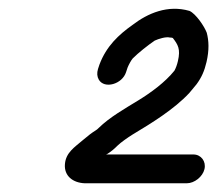

<svg xmlns="http://www.w3.org/2000/svg" viewBox="-20 -715 498 440"><path d="M448.6 -327.5C452.7 -345.1 440.8 -361 423.3 -361H223.3C224.2 -361.7 224.9 -362 225.6 -362C234.1 -367.3 241.9 -373.7 249 -381C257.4 -389.2 273 -399.8 282.7 -406C326.7 -432.5 378.3 -463.8 413.9 -502L430.5 -522C441.8 -537.4 448.5 -552.3 453.3 -573C459.7 -600.7 458.6 -621.8 453.8 -640C448.3 -654.8 428.7 -683.6 414.3 -690C364.5 -704.5 318.8 -684.7 283.9 -658C252 -635.4 223.7 -609.2 207.9 -567L204.6 -557C201.8 -547.7 202.4 -539.5 206.4 -532.5C219.2 -510.4 260.4 -522 269 -550L272.3 -560C275 -566.7 280.5 -576.9 284.1 -581C296.6 -593.7 319.7 -611.9 334.6 -622C343.4 -626 360.3 -631.4 369.2 -629C371.9 -629 374.1 -628.7 376 -628C387.7 -612.8 394.2 -602.8 387.7 -575C385.8 -566.7 383 -558.9 379.7 -553C358.2 -526.3 325.7 -502.6 297 -485C267.8 -467.1 230.7 -446.1 206.4 -422C203.8 -419.3 201.3 -417.3 199 -416C191.3 -411.3 181.6 -404 170 -394C150.7 -377.4 131 -365.5 128.8 -339C126.5 -312 146.9 -296.1 174.1 -295H408.1C425.5 -295 444.5 -309.9 448.6 -327.5Z"/></svg>

Font: HoneyBee
Style: RegIt
Weight: 400
Foundry: Cannot Into Space Fonts
Version: Version 0.89